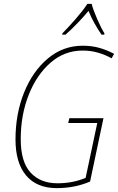

<svg xmlns="http://www.w3.org/2000/svg" viewBox="-20 -961 611 991"><path d="M273 10Q366 10 445 -24L514 -351H338L332 -326H482L422 -43Q356 -15 276 -15Q189 -15 138 -70Q87 -125 87 -243Q87 -367 128 -471Q169 -575 241 -637.5Q313 -700 406 -700Q449 -700 486.5 -689Q524 -678 556 -660L569 -683Q536 -701 496 -713Q456 -725 407 -725Q306 -725 227.5 -659.5Q149 -594 104.5 -484Q60 -374 60 -241Q60 -120 115 -55Q170 10 273 10ZM301 -782H318Q350 -810 381.5 -843Q413 -876 437 -905Q449 -874 467.5 -841Q486 -808 504 -782H518L519 -789Q502 -816 481.5 -863Q461 -910 453 -941H431Q408 -906 370 -862.5Q332 -819 302 -789Z"/></svg>

Font: Noto Sans UI SemiCondensed Thin
Style: Italic
Weight: 250
Width: 4
Italic angle: -12°
Designer: Monotype Design Team
Foundry: Monotype Imaging Inc.
Version: Version 1.901